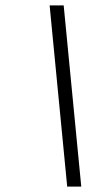

<svg xmlns="http://www.w3.org/2000/svg" viewBox="-20 -690 410 710"><path d="M280.5 0H228.5L163.5 -670H215.5Z"/></svg>

Font: Newsreader 16pt SemiBold
Style: Italic
Weight: 600
Italic angle: -17°
Designer: Hugues Gentile
Foundry: Production Type
Version: Version 1.003; ttfautohint (v1.8.3)